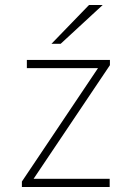

<svg xmlns="http://www.w3.org/2000/svg" viewBox="-20 -752 535 772"><path d="M68 -22 374 -478H88V-511H422V-490L115 -33H421V0H68ZM338 -732H393L224 -576H187Z"/></svg>

Font: Overpass Thin
Style: Regular
Weight: 100
Designer: Delve Withrington, Thomas Jockin
Foundry: Delve Fonts
Version: Version 3.000;DELV;Overpass